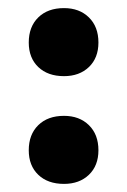

<svg xmlns="http://www.w3.org/2000/svg" viewBox="-20 -446 314 474"><path d="M51 -341Q51 -380 74.5 -403Q98 -426 138 -426Q176 -426 199.5 -403Q223 -380 223 -341Q223 -303 199.5 -280.5Q176 -258 138 -258Q98 -258 74.5 -280.5Q51 -303 51 -341ZM51 -75Q51 -114 74.5 -137Q98 -160 138 -160Q176 -160 199.5 -137Q223 -114 223 -75Q223 -37 199.5 -14.5Q176 8 138 8Q98 8 74.5 -14.5Q51 -37 51 -75Z"/></svg>

Font: Ysabeau Ultrabold
Style: Regular
Weight: 800
Designer: Christian Thalmann (Catharsis Fonts)
Version: Version 0.003